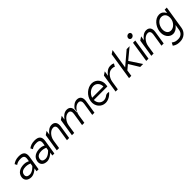

<svg xmlns="http://www.w3.org/2000/svg" viewBox="330 -2131 3816 3816"><g transform="rotate(-45 2237.5 -223.5)"><path d="M192 11C270 11 346 -62 346 -62L356 -72L345 0H401L449 -301C467 -412 417 -462 306 -462C229 -462 181 -442 136 -409L161 -362C201 -392 240 -401 297 -401C368 -401 398 -373 386 -300L378 -250L370 -253C370 -253 324 -278 268 -278C160 -278 68 -236 51 -129C38 -44 97 11 192 11ZM259 -219C314 -219 365 -196 365 -196L369 -195L359 -135L358 -134C358 -134 286 -48 205 -48C149 -48 110 -73 119 -130C130 -201 195 -219 259 -219Z M635 11C713 11 789 -62 789 -62L799 -72L788 0H844L892 -301C910 -412 860 -462 749 -462C672 -462 624 -442 579 -409L604 -362C644 -392 683 -401 740 -401C811 -401 841 -373 829 -300L821 -250L813 -253C813 -253 767 -278 711 -278C603 -278 511 -236 494 -129C481 -44 540 11 635 11ZM702 -219C757 -219 808 -196 808 -196L812 -195L802 -135L801 -134C801 -134 729 -48 648 -48C592 -48 553 -73 562 -130C573 -201 638 -219 702 -219Z M987 -10 1015 -192C1024 -249 1051 -295 1081 -327C1108 -356 1145 -381 1190 -381C1243 -381 1260 -337 1251 -281L1208 -10H1270L1314 -289C1329 -382 1291 -443 1207 -443C1139 -443 1087 -398 1048 -347L1038 -334L1053 -427L981 -379L923 -10Z M1412 -10 1440 -192C1449 -249 1476 -295 1506 -327C1533 -356 1570 -381 1615 -381C1668 -381 1685 -337 1676 -281L1633 -10H1697L1725 -192C1734 -249 1762 -295 1792 -327C1819 -356 1855 -381 1900 -381C1953 -381 1971 -337 1962 -281L1919 -10H1981L2025 -289C2040 -382 2002 -443 1918 -443C1850 -443 1799 -399 1760 -348L1748 -269L1735 -263L1739 -289C1754 -382 1716 -443 1632 -443C1564 -443 1512 -398 1473 -347L1463 -334L1478 -427L1406 -379L1348 -10Z M2276 11C2350 11 2426 -31 2478 -96C2463 -101 2419 -112 2390 -90C2359 -65 2324 -50 2286 -50C2212 -50 2154 -110 2151 -191L2150 -197H2531L2536 -227C2557 -358 2468 -462 2351 -462C2234 -462 2111 -357 2090 -226C2069 -95 2159 11 2276 11ZM2161 -258C2189 -340 2267 -401 2342 -401C2417 -401 2474 -340 2475 -258V-252H2159Z M2638 -10 2667 -196C2676 -253 2702 -299 2732 -331C2759 -360 2796 -385 2843 -385C2884 -385 2897 -379 2912 -368L2948 -428C2925 -440 2916 -447 2861 -447C2790 -447 2739 -402 2700 -351L2690 -338L2707 -446L2636 -399L2575 -10Z M3017 -10 3037 -141 3136 -224 3267 -10H3350L3183 -263L3410 -451H3327L3049 -215L3116 -636L3044 -589L2953 -10Z M3550 -532C3581 -532 3611 -557 3616 -588C3621 -619 3599 -644 3568 -644C3537 -644 3507 -619 3502 -588C3497 -557 3519 -532 3550 -532ZM3500 -10 3569 -451H3506L3437 -10Z M3644 -10 3672 -192C3681 -249 3708 -295 3738 -327C3765 -356 3802 -381 3847 -381C3900 -381 3917 -337 3908 -281L3865 -10H3927L3971 -289C3986 -382 3948 -443 3864 -443C3796 -443 3744 -398 3705 -347L3695 -334L3710 -427L3638 -379L3580 -10Z M4194 -10C4258 -10 4306 -45 4343 -90L4353 -102L4334 16C4322 91 4268 134 4194 134C4147 134 4107 132 4054 90L4023 150C4083 193 4129 197 4184 197C4306 197 4383 113 4397 22L4475 -471H4416L4403 -389L4396 -401C4372 -445 4333 -482 4268 -482C4151 -482 4058 -365 4039 -245C4017 -103 4103 -10 4194 -10ZM4263 -417C4350 -417 4392 -345 4377 -250C4364 -170 4298 -88 4211 -88C4129 -88 4095 -170 4108 -250C4122 -337 4184 -417 4263 -417Z"/></g></svg>

Font: Charger Pro
Style: LitNarObl
Weight: 300
Designer: Jasper
Foundry: Cannot Into Space Fonts
Version: Version 1.09